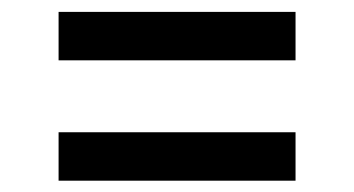

<svg xmlns="http://www.w3.org/2000/svg" viewBox="-20 -546 610 331"><path d="M81 -442V-525.5H489.5V-442ZM81 -234.5V-318H489.5V-234.5Z"/></svg>

Font: Encode Sans Expanded Medium
Style: Regular
Weight: 500
Width: 7
Designer: Multiple Designers
Foundry: Impallari Type
Version: Version 3.000; ttfautohint (v1.8.3) -l 8 -r 50 -G 200 -x 14 